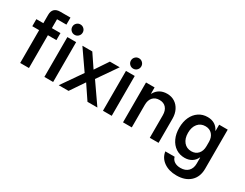

<svg xmlns="http://www.w3.org/2000/svg" viewBox="-88 -1288 2663 2086"><g transform="rotate(30 1243.0 -245.0)"><path d="M100.8 0V-411.7H15V-500H102.5V-604.2Q102.5 -652.5 127.5 -676.2Q152.5 -700 198.3 -700H327.5V-611.7H210V-500H317.5V-411.7H210.8V0ZM404.2 0V-500H514.2V0ZM459.2 -560Q432.5 -560 413.3 -578.8Q394.2 -597.5 394.2 -625Q394.2 -651.7 412.9 -670.8Q431.7 -690 459.2 -690Q485.8 -690 505 -671.2Q524.2 -652.5 524.2 -625Q524.2 -598.3 505.4 -579.2Q486.7 -560 459.2 -560Z M584.2 0 761.7 -255.8 592.5 -500H716.7L827.5 -335.8L937.5 -500H1060.8L891.7 -255.8L1069.2 0H945L826.7 -175.8L707.5 0Z M1139.2 0V-500H1249.2V0ZM1194.2 -560Q1167.5 -560 1148.3 -578.8Q1129.2 -597.5 1129.2 -625Q1129.2 -651.7 1147.9 -670.8Q1166.7 -690 1194.2 -690Q1220.8 -690 1240 -671.2Q1259.2 -652.5 1259.2 -625Q1259.2 -598.3 1240.4 -579.2Q1221.7 -560 1194.2 -560Z M1390.8 0V-500H1498.3V-422.5H1501.7Q1523.3 -464.2 1562.1 -486.7Q1600.8 -509.2 1652.5 -509.2Q1707.5 -509.2 1748.8 -482.9Q1790 -456.7 1813.3 -410Q1836.7 -363.3 1836.7 -302.5V0H1726.7V-282.5Q1726.7 -341.7 1697.1 -375.4Q1667.5 -409.2 1614.2 -409.2Q1560.8 -409.2 1530.8 -375.4Q1500.8 -341.7 1500.8 -282.5V0Z M2180.8 210Q2085 210 2021.2 164.6Q1957.5 119.2 1946.7 43.3H2063.3Q2071.7 78.3 2102.1 97.9Q2132.5 117.5 2178.3 117.5Q2239.2 117.5 2273.8 82.5Q2308.3 47.5 2308.3 -12.5V-87.5H2305Q2285 -45 2247.9 -22.5Q2210.8 0 2160.8 0Q2098.3 0 2050.4 -32.1Q2002.5 -64.2 1975.8 -121.7Q1949.2 -179.2 1949.2 -255Q1949.2 -330.8 1975.8 -388.3Q2002.5 -445.8 2050.4 -477.9Q2098.3 -510 2160.8 -510Q2211.7 -510 2248.8 -487.5Q2285.8 -465 2305 -423.3H2308.3V-500H2415.8V-10Q2415.8 92.5 2352.9 151.2Q2290 210 2180.8 210ZM2189.2 -98.3Q2242.5 -98.3 2274.2 -134.2Q2305.8 -170 2305.8 -229.2V-281.7Q2305.8 -340.8 2274.2 -376.2Q2242.5 -411.7 2189.2 -411.7Q2130 -411.7 2094.6 -369.2Q2059.2 -326.7 2059.2 -255Q2059.2 -183.3 2094.6 -140.8Q2130 -98.3 2189.2 -98.3Z"/></g></svg>

Font: Funnel Sans Light Medium
Style: Regular
Weight: 500
Version: Version 1.000